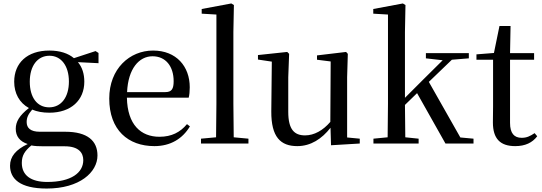

<svg xmlns="http://www.w3.org/2000/svg" viewBox="-20 -829 3133 1109"><path d="M264 -209C194 -209 152 -267 152 -357C152 -448 196 -507 266 -507C333 -507 378 -449 378 -358C378 -268 334 -209 264 -209ZM265 -178C391 -178 467 -251 467 -357C467 -402 455 -441 430 -470L549 -464V-523L532 -534L407 -493C374 -521 326 -537 265 -537C137 -537 62 -465 62 -357C62 -290 92 -235 147 -205C92 -162 71 -126 71 -85C71 -42 94 -12 140 3C72 35 38 75 38 128C38 203 94 260 250 260C440 260 543 166 543 69C543 -15 486 -68 357 -68H210C156 -68 134 -90 134 -124C134 -151 144 -170 166 -196C194 -184 227 -178 265 -178ZM161 11C181 15 203 16 234 16H354C435 16 461 54 461 96C461 169 391 222 253 222C159 222 106 184 106 112C106 69 123 43 161 11Z M872 15C964 15 1034 -27 1077 -99L1060 -112C1021 -65 971 -39 901 -39C794 -39 716 -108 713 -265H1070C1074 -281 1076 -301 1076 -325C1076 -445 999 -537 864 -537C729 -537 611 -432 611 -260C611 -78 720 15 872 15ZM714 -297C720 -432 783 -504 861 -504C937 -504 983 -446 983 -360C983 -316 972 -297 935 -297Z M1227 0H1415V-28L1330 -36L1328 -230V-644L1331 -800L1316 -809L1145 -777V-750L1230 -745V-230L1228 -36L1141 -28V0Z M1892 10 2058 0V-28L1985 -35V-383L1989 -518L1979 -529L1811 -509V-484L1890 -474L1888 -125C1846 -76 1795 -47 1742 -47C1680 -47 1645 -81 1645 -183V-383L1650 -518L1639 -529L1470 -511V-485L1550 -473L1547 -186C1546 -37 1601 15 1697 15C1775 15 1839 -27 1889 -91Z M2440 -492 2537 -481 2425 -370 2319 -264V-644L2322 -800L2307 -809L2136 -777V-750L2221 -745V-230L2219 -36L2137 -28V0H2398V-28L2321 -36L2319 -223L2389 -291L2553 0H2715V-28L2639 -35L2457 -356L2590 -484L2688 -492V-522H2440Z M2956 15C3014 15 3055 -5 3083 -42L3068 -60C3041 -42 3022 -33 2993 -33C2950 -33 2926 -59 2926 -119V-484H3065V-522H2926L2929 -679H2865L2833 -523L2732 -515V-484H2828V-215C2828 -178 2827 -155 2827 -122C2827 -28 2869 15 2956 15Z"/></svg>

Font: Noto Serif CJK SC Medium
Style: Regular
Weight: 500
Designer: Ryoko NISHIZUKA 西塚涼子 (kana & ideographs); Frank Grießhammer (Latin, Greek & Cyrillic); Wenlong ZHANG 张文龙 (bopomofo); San
Foundry: Adobe
Version: Version 2.001;hotconv 1.1.0;makeotfexe 2.6.0